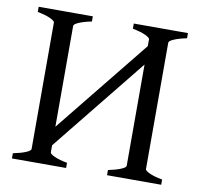

<svg xmlns="http://www.w3.org/2000/svg" viewBox="-72 -691 807 767"><g transform="rotate(10 332.0 -307.5)"><path d="M24.4 0V-21Q57.6 -27.8 76.4 -35.9Q95.2 -43.9 95.2 -50.8V-564Q95.2 -569.8 77.4 -578.6Q59.6 -587.4 24.4 -594.2V-615.2H244.1V-594.2Q210.9 -587.4 192.1 -579.1Q173.3 -570.8 173.3 -564V-154.8L481 -536.1V-564Q481 -569.8 463.1 -578.6Q445.3 -587.4 410.2 -594.2V-615.2H629.9V-594.2Q596.7 -587.4 577.9 -579.1Q559.1 -570.8 559.1 -564V-50.8Q559.1 -44.9 576.9 -36.4Q594.7 -27.8 629.9 -21V0H410.2V-21Q443.4 -27.8 462.2 -35.9Q481 -43.9 481 -50.8V-461.4L173.3 -79.6V-50.8Q173.3 -44.9 190.9 -36.4Q208.5 -27.8 244.1 -21V0Z"/></g></svg>

Font: Gentium Plus CyrE
Style: Regular
Weight: 400
Designer: J. Victor Gaultney, Annie Olsen, Iska Routamaa, Becca Hirsbrunner
Foundry: SIL International
Version: Version 5.000